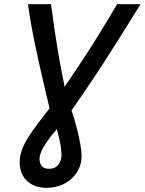

<svg xmlns="http://www.w3.org/2000/svg" viewBox="-20 -713 692 918"><path d="M203 185Q170 185 145.5 175Q121 165 105 148Q89 131 81.5 109Q74 87 74 63Q74 28 89.5 -8.5Q105 -45 137 -89.5Q169 -134 217 -195Q203 -253 187.5 -319.5Q172 -386 157.5 -453Q143 -520 131.5 -582Q120 -644 114 -693H224Q231 -638 241 -570Q251 -502 263.5 -431.5Q276 -361 289 -298Q325 -351 366.5 -413.5Q408 -476 452 -547Q496 -618 540 -693H652Q608 -622 563 -550Q518 -478 474.5 -411Q431 -344 392 -286.5Q353 -229 322 -185Q337 -141 347.5 -99.5Q358 -58 364 -24Q370 10 370 33Q370 76 348 110.5Q326 145 288.5 165Q251 185 203 185ZM214 94Q236 94 248.5 84.5Q261 75 267.5 60Q274 45 274 30Q274 16 272 -1.5Q270 -19 265 -42.5Q260 -66 252 -96Q221 -60 203 -33.5Q185 -7 177 12.5Q169 32 169 48Q169 67 179.5 80.5Q190 94 214 94Z"/></svg>

Font: Ubuntu Sans Mono Medium
Style: Italic
Weight: 500
Italic angle: -13.5°
Monospace: yes
Designer: Dalton Maag Ltd
Foundry: Dalton Maag Ltd
Version: Version 1.006